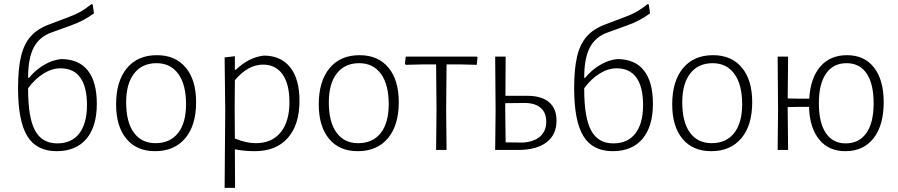

<svg xmlns="http://www.w3.org/2000/svg" viewBox="-20 -731 4377 936"><path d="M452 -225Q452 -114 401 -54Q350 6 256 6Q158 6 113 -67.5Q68 -141 68 -301Q68 -396 82.5 -456.5Q97 -517 130 -554Q163 -591 220 -612L315 -648Q348 -660 372 -673.5Q396 -687 426 -711L432 -709L438 -666Q388 -629 326 -607L232 -573Q172 -552 144.5 -499.5Q117 -447 117 -354V-352L121 -351Q153 -390 194.5 -414.5Q236 -439 278 -443Q364 -443 408 -387.5Q452 -332 452 -225ZM404 -219Q404 -307 371.5 -352.5Q339 -398 275 -398Q234 -398 193 -373Q152 -348 117 -301V-296Q117 -157 151 -94.5Q185 -32 259 -32Q329 -32 366.5 -80.5Q404 -129 404 -219Z M936 -233Q936 -120 883 -57Q830 6 736 6Q646 6 596 -54.5Q546 -115 546 -222Q546 -335 598.5 -398.5Q651 -462 745 -462Q835 -462 885.5 -401.5Q936 -341 936 -233ZM595 -232Q595 -136 632.5 -84.5Q670 -33 738 -33Q809 -33 848 -82.5Q887 -132 887 -223Q887 -319 849 -371Q811 -423 743 -423Q673 -423 634 -373Q595 -323 595 -232Z M1440 -240Q1440 -123 1383 -58.5Q1326 6 1222 6Q1172 6 1125 -3L1126 185H1075L1078 -195L1075 -451L1125 -457V-391H1130Q1192 -451 1266 -460Q1349 -460 1394.5 -403Q1440 -346 1440 -240ZM1391 -233Q1391 -321 1357.5 -368.5Q1324 -416 1262 -416Q1189 -416 1125 -340L1124 -198L1125 -56Q1180 -33 1227 -33Q1305 -33 1348 -85.5Q1391 -138 1391 -233Z M1924 -233Q1924 -120 1871 -57Q1818 6 1724 6Q1634 6 1584 -54.5Q1534 -115 1534 -222Q1534 -335 1586.5 -398.5Q1639 -462 1733 -462Q1823 -462 1873.5 -401.5Q1924 -341 1924 -233ZM1583 -232Q1583 -136 1620.5 -84.5Q1658 -33 1726 -33Q1797 -33 1836 -82.5Q1875 -132 1875 -223Q1875 -319 1837 -371Q1799 -423 1731 -423Q1661 -423 1622 -373Q1583 -323 1583 -232Z M2308 -451 2304 -415 2224 -417H2157L2155 -198L2157 0H2106L2108 -195L2106 -417H2040L1958 -415L1954 -421L1958 -455H2304Z M2693 -143Q2693 -74 2644 -37Q2595 0 2505 0H2394L2396 -195L2394 -455H2445L2444 -264H2550Q2620 -264 2656.5 -233Q2693 -202 2693 -143ZM2643 -138Q2643 -182 2615.5 -205.5Q2588 -229 2537 -229L2443 -228V-198L2445 -37L2530 -36Q2585 -40 2614 -66.5Q2643 -93 2643 -138Z M3163 -225Q3163 -114 3112 -54Q3061 6 2967 6Q2869 6 2824 -67.5Q2779 -141 2779 -301Q2779 -396 2793.5 -456.5Q2808 -517 2841 -554Q2874 -591 2931 -612L3026 -648Q3059 -660 3083 -673.5Q3107 -687 3137 -711L3143 -709L3149 -666Q3099 -629 3037 -607L2943 -573Q2883 -552 2855.5 -499.5Q2828 -447 2828 -354V-352L2832 -351Q2864 -390 2905.5 -414.5Q2947 -439 2989 -443Q3075 -443 3119 -387.5Q3163 -332 3163 -225ZM3115 -219Q3115 -307 3082.5 -352.5Q3050 -398 2986 -398Q2945 -398 2904 -373Q2863 -348 2828 -301V-296Q2828 -157 2862 -94.5Q2896 -32 2970 -32Q3040 -32 3077.5 -80.5Q3115 -129 3115 -219Z M3647 -233Q3647 -120 3594 -57Q3541 6 3447 6Q3357 6 3307 -54.5Q3257 -115 3257 -222Q3257 -335 3309.5 -398.5Q3362 -462 3456 -462Q3546 -462 3596.5 -401.5Q3647 -341 3647 -233ZM3306 -232Q3306 -136 3343.5 -84.5Q3381 -33 3449 -33Q3520 -33 3559 -82.5Q3598 -132 3598 -223Q3598 -319 3560 -371Q3522 -423 3454 -423Q3384 -423 3345 -373Q3306 -323 3306 -232Z M4288 -233Q4288 -120 4238.5 -57Q4189 6 4101 6Q4020 6 3973.5 -51Q3927 -108 3924 -210H3873L3820 -209V-198L3822 0H3771L3773 -195L3771 -455H3822L3820 -251L3874 -250H3925Q3931 -351 3979 -406.5Q4027 -462 4109 -462Q4194 -462 4241 -401.5Q4288 -341 4288 -233ZM4239 -227Q4239 -322 4205 -372.5Q4171 -423 4107 -423Q4042 -423 4007 -372.5Q3972 -322 3972 -228Q3972 -133 4006 -82.5Q4040 -32 4103 -32Q4168 -32 4203.5 -82.5Q4239 -133 4239 -227Z"/></svg>

Font: Luna Sans Light
Style: Regular
Weight: 300
Designer: Juan Pablo del Peral
Foundry: Huerta Tipografica
Version: Version 2.001; ttfautohint (v1.5)